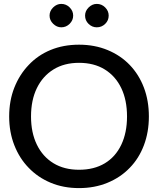

<svg xmlns="http://www.w3.org/2000/svg" viewBox="-20 -956 810 984"><path d="M385 8Q305 8 239.5 -19.5Q174 -47 127 -96Q80 -144 53.5 -211.5Q27 -279 27 -359Q27 -440 53.5 -507Q80 -574 127 -623Q174 -673 239.5 -700Q305 -727 385 -727Q465 -727 531.5 -699.5Q598 -672 645 -623Q692 -574 717.5 -507Q743 -440 743 -359Q743 -279 717.5 -211.5Q692 -144 645 -96Q598 -47 531.5 -19.5Q465 8 385 8ZM385 -86Q462 -86 517 -119Q572 -152 601.5 -214Q631 -276 631 -359Q631 -443 601.5 -504.5Q572 -566 517 -600Q462 -634 385 -634Q309 -634 254 -600Q199 -566 169 -504.5Q139 -443 139 -359Q139 -276 169 -214.5Q199 -153 254 -119.5Q309 -86 385 -86ZM355 -876Q355 -852 337 -834Q319 -816 294 -816Q271 -816 252.5 -834Q234 -852 234 -876Q234 -900 252.5 -918Q271 -936 294 -936Q319 -936 337 -918Q355 -900 355 -876ZM537 -876Q537 -851 519 -833.5Q501 -816 476 -816Q452 -816 434 -833.5Q416 -851 416 -876Q416 -900 434.5 -918Q453 -936 476 -936Q501 -936 519 -918Q537 -900 537 -876Z"/></svg>

Font: Aleo Medium
Style: Regular
Weight: 500
Designer: Alessio Laiso
Foundry: Alessio Laiso
Version: Version 2.001;gftools[0.9.29]